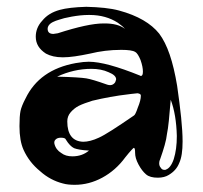

<svg xmlns="http://www.w3.org/2000/svg" viewBox="-20 -587 584 553"><path d="M323.2 -556.6C297.9 -563.5 266.6 -566.4 228.5 -567.4C195.3 -566.4 169.9 -563.5 152.3 -558.6C130.9 -552.7 114.3 -543 101.6 -527.3C88.9 -513.7 83 -498 83 -481.4C83 -460.9 92.8 -445.3 112.3 -432.6C125 -425.8 140.6 -421.9 161.1 -421.9C181.6 -421.9 207 -425.8 239.3 -432.6C267.6 -439.5 296.9 -443.4 329.1 -443.4C349.6 -443.4 363.3 -441.4 369.1 -437.5C375 -434.6 379.9 -425.8 384.8 -414.1C389.6 -400.4 391.6 -389.6 391.6 -380.9C391.6 -372.1 389.6 -368.2 385.7 -368.2H384.8L383.8 -369.1C318.4 -395.5 269.5 -409.2 235.4 -409.2C226.6 -409.2 214.8 -408.2 198.2 -405.3C127.9 -392.6 80.1 -358.4 53.7 -303.7C45.9 -289.1 41 -276.4 39.1 -267.6C37.1 -257.8 36.1 -243.2 36.1 -223.6C36.1 -195.3 40 -172.9 47.9 -155.3C58.6 -131.8 74.2 -111.3 95.7 -93.8C115.2 -76.2 137.7 -64.5 161.1 -58.6C170.9 -55.7 182.6 -54.7 195.3 -54.7C222.7 -54.7 249 -61.5 274.4 -75.2C299.8 -88.9 322.3 -108.4 340.8 -133.8C355.5 -152.3 364.3 -161.1 365.2 -161.1C368.2 -161.1 369.1 -156.2 369.1 -147.5C369.1 -136.7 372.1 -126 378.9 -113.3C385.7 -100.6 392.6 -91.8 400.4 -85C408.2 -78.1 419.9 -75.2 434.6 -75.2C447.3 -75.2 458 -78.1 465.8 -83C480.5 -91.8 490.2 -102.5 496.1 -117.2C502.9 -131.8 505.9 -152.3 505.9 -179.7C505.9 -217.8 500 -271.5 490.2 -339.8C478.5 -410.2 461.9 -459 438.5 -490.2C415 -519.5 377 -542 323.2 -556.6ZM155.3 -190.4C164.1 -190.4 168.9 -188.5 169.9 -184.6C177.7 -171.9 185.5 -164.1 193.4 -160.2C201.2 -157.2 215.8 -154.3 236.3 -153.3C223.6 -142.6 208 -136.7 188.5 -136.7C175.8 -136.7 165 -139.6 156.2 -146.5C146.5 -152.3 139.6 -161.1 136.7 -172.9C135.7 -177.7 136.7 -182.6 140.6 -185.5C143.6 -188.5 148.4 -190.4 155.3 -190.4ZM471.7 -299.8C482.4 -271.5 488.3 -236.3 489.3 -195.3C489.3 -168.9 486.3 -147.5 480.5 -128.9C474.6 -111.3 466.8 -101.6 458 -98.6L456.1 -97.7H454.1C449.2 -97.7 445.3 -99.6 443.4 -103.5C439.5 -107.4 438.5 -112.3 438.5 -117.2C438.5 -121.1 439.5 -125 441.4 -128.9C452.1 -159.2 459 -182.6 460.9 -201.2C464.8 -218.8 467.8 -252 471.7 -299.8ZM357.4 -316.4C368.2 -317.4 374 -318.4 376 -318.4C382.8 -317.4 385.7 -315.4 385.7 -311.5C385.7 -302.7 382.8 -291 377 -277.3C372.1 -262.7 368.2 -254.9 365.2 -253.9C315.4 -219.7 282.2 -198.2 264.6 -190.4C248 -182.6 232.4 -178.7 219.7 -178.7C189.5 -179.7 173.8 -199.2 173.8 -237.3C173.8 -247.1 176.8 -255.9 183.6 -263.7C189.5 -270.5 197.3 -277.3 207 -282.2C216.8 -287.1 230.5 -292 246.1 -296.9C263.7 -300.8 279.3 -304.7 296.9 -307.6C312.5 -310.5 333 -313.5 357.4 -316.4ZM243.2 -388.7C261.7 -388.7 278.3 -385.7 293 -378.9C307.6 -373 314.5 -366.2 314.5 -358.4C313.5 -354.5 312.5 -351.6 311.5 -349.6C305.7 -341.8 297.9 -339.8 287.1 -343.8C259.8 -353.5 240.2 -359.4 228.5 -361.3C215.8 -363.3 188.5 -365.2 144.5 -366.2C175.8 -380.9 209 -388.7 243.2 -388.7ZM136.7 -525.4C137.7 -526.4 141.6 -527.3 150.4 -530.3C158.2 -533.2 169.9 -536.1 186.5 -539.1C203.1 -542 218.8 -543.9 234.4 -543.9H238.3C269.5 -543.9 296.9 -536.1 319.3 -521.5C329.1 -514.6 335.9 -508.8 339.8 -503.9C326.2 -514.6 306.6 -519.5 281.2 -519.5H278.3C248 -519.5 204.1 -509.8 146.5 -491.2C139.6 -490.2 134.8 -489.3 133.8 -489.3C123 -489.3 117.2 -494.1 117.2 -503.9C117.2 -512.7 124 -520.5 136.7 -525.4Z"/></svg>

Font: Puffy Slushy
Style: Regular
Weight: 400
Designer: Intuisi Creative
Foundry: Intuisi Creative
Version: Version 001.000